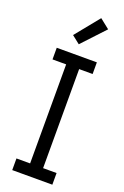

<svg xmlns="http://www.w3.org/2000/svg" viewBox="-183 -1031 699 1084"><g transform="rotate(20 166.5 -489.0)"><path d="M287 0H46V-70H128V-665H46V-735H287V-665H206V-70H287ZM156 -796 108 -834 225 -978 283 -932Z"/></g></svg>

Font: Huly
Style: Regular
Weight: 400
Designer: Belleve Invis
Foundry: Belleve Invis
Version: Version 33.2.5; ttfautohint (v1.8.4)